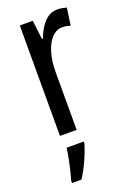

<svg xmlns="http://www.w3.org/2000/svg" viewBox="-148 -601 600 877"><g transform="rotate(-20 152.0 -163.0)"><path d="M295 -540 283 -456Q266 -463 243 -463Q215 -463 192.5 -439Q170 -415 158 -373.5Q146 -332 146 -280V0H65V-537H128L139 -445H144Q162 -493 188.5 -520Q215 -547 249 -547Q273 -547 295 -540ZM158 71Q147 108 128 149.5Q109 191 89 221H43V210Q52 180 62 134.5Q72 89 75 61H158Z"/></g></svg>

Font: Noto Sans UI Cond
Style: Regular
Weight: 400
Width: 3
Designer: Monotype Design Team
Foundry: Monotype Imaging Inc.
Version: Version 1.001